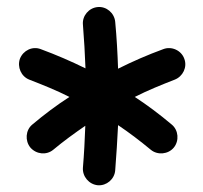

<svg xmlns="http://www.w3.org/2000/svg" viewBox="-20 -724 586 555"><path d="M67.9 -297.4C85 -277.8 114.3 -274.9 133.8 -291C163.6 -315.9 195.3 -338.9 226.6 -360.4C225.1 -319.8 223.1 -279.3 219.7 -239.3C217.8 -213.9 237.3 -190.9 262.7 -188.5C288.1 -186.5 311 -206.1 313 -231.4C316.4 -276.4 319.3 -318.8 321.3 -362.3C354 -340.3 385.3 -316.4 416 -291C435.5 -274.9 466.3 -277.8 482.4 -297.4C498.5 -316.9 496.1 -347.7 476.6 -363.8C441.9 -393.1 406.2 -419.9 369.6 -443.8C407.2 -462.9 445.8 -478.5 484.9 -493.7C508.8 -502.9 522 -530.3 512.7 -554.2C504.4 -578.1 476.1 -591.3 452.1 -582C406.7 -565.4 363.3 -546.4 321.3 -525.4C319.8 -569.3 317.4 -614.7 313 -661.1C310.5 -686.5 287.6 -706.1 262.2 -703.6C236.8 -701.2 217.3 -678.2 219.7 -652.8C223.1 -610.4 225.6 -567.9 227.1 -526.4C185.5 -546.9 142.6 -565.4 97.7 -582C73.7 -591.3 46.9 -578.1 37.6 -554.2C29.3 -530.3 41 -502.9 64.9 -493.7C104 -478.5 143.1 -462.9 180.7 -443.8C143.6 -419.9 107.9 -393.1 73.2 -363.8C53.7 -347.7 51.8 -316.9 67.9 -297.4Z"/></svg>

Font: Mikhak SemiBold
Style: Regular
Weight: 600
Designer: Amin Abedi
Version: Version 3.2